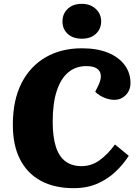

<svg xmlns="http://www.w3.org/2000/svg" viewBox="-20 -968 723 1002"><path d="M495 -526Q508 -554 506 -576Q504 -598 485.5 -610.5Q467 -623 430 -623Q376 -623 337 -591Q298 -559 276.5 -494.5Q255 -430 255 -333Q255 -254 271.5 -202.5Q288 -151 321.5 -126Q355 -101 405 -101Q457 -101 499.5 -131.5Q542 -162 580 -214L652 -155Q624 -111 583.5 -72.5Q543 -34 489 -10Q435 14 364 14Q265 14 194 -24Q123 -62 85 -135.5Q47 -209 47 -317Q47 -445 92 -533.5Q137 -622 218 -669Q299 -716 407 -716Q488 -716 544.5 -692.5Q601 -669 631 -628Q661 -587 661 -535Q661 -497 636.5 -472Q612 -447 577 -447Q551 -447 523.5 -458.5Q496 -470 477 -489ZM306 -856Q306 -896 333.5 -922Q361 -948 407 -948Q437 -948 459.5 -936Q482 -924 495 -903.5Q508 -883 508 -857Q508 -817 480.5 -791.5Q453 -766 408 -766Q361 -766 333.5 -791Q306 -816 306 -856Z"/></svg>

Font: Literata ExtraBold
Style: Italic
Weight: 800
Italic angle: -2°
Designer: Latin by Veronika Burian and Jose Scaglione. Greek by Irene Vlachou. Cyrillic by Vera Evstafieva
Foundry: TypeTogether
Version: Version 3.002